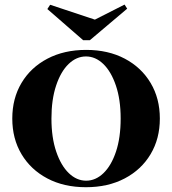

<svg xmlns="http://www.w3.org/2000/svg" viewBox="-20 -798 744 830"><path d="M351.6 11.3Q256.5 11.3 184.7 -26.6Q112.9 -64.5 73 -131.5Q33.1 -198.4 33.1 -285.5Q33.1 -372.6 73 -439.5Q112.9 -506.5 185.1 -544.4Q257.3 -582.3 352.4 -582.3Q447.6 -582.3 519.4 -544.4Q591.1 -506.5 631 -439.5Q671 -372.6 671 -285.5Q671 -198.4 631 -131.5Q591.1 -64.5 519 -26.6Q446.8 11.3 351.6 11.3ZM352.4 -16.9Q393.5 -16.9 427.4 -49.6Q461.3 -82.3 481.5 -142.7Q501.6 -203.2 501.6 -285.5Q501.6 -367.7 481 -428.2Q460.5 -488.7 426.6 -521.4Q392.7 -554 351.6 -554Q310.5 -554 276.6 -521.4Q242.7 -488.7 222.6 -428.2Q202.4 -367.7 202.4 -285.5Q202.4 -203.2 223 -142.7Q243.5 -82.3 277.4 -49.6Q311.3 -16.9 352.4 -16.9ZM518.5 -778.2 529.8 -760.5 368.5 -624.2H339.5L184.7 -758.9L196.8 -777.4L427.4 -700.8L341.9 -688.7Z"/></svg>

Font: Playfair 5pt SemiExpanded Light Black
Style: Regular
Weight: 900
Version: Version 2.203